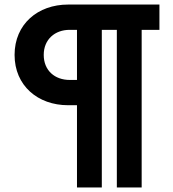

<svg xmlns="http://www.w3.org/2000/svg" viewBox="-20 -723 759 843"><path d="M279 -261H318V100H427V-592H493V100H602V-592H680V-703H279C146 -703 44 -617 44 -482C44 -347 146 -261 279 -261ZM172 -482C172 -550 221 -592 286 -592H318V-372H286C221 -372 172 -413 172 -482Z"/></svg>

Font: MV Cash SemiBold
Style: Regular
Weight: 600
Designer: Rodrigo Fuenzalida
Foundry: fragTYPE
Version: Version 1.100;Glyphs 3.1.2 (3151)